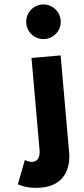

<svg xmlns="http://www.w3.org/2000/svg" viewBox="-227 -1290 766 1746"><g transform="rotate(-5 156.0 -417.0)"><path d="M227 -1246C140 -1246 70 -1175 70 -1088C70 -1001 140 -931 227 -931C314 -931 384 -1001 384 -1088C384 -1175 314 -1246 227 -1246ZM90 -770H356V118C356 255 290 412 78 412C-48 412 -96 380 -134 364L-51 149C-51 149 -16 172 17 172C62 172 90 139 90 67Z"/></g></svg>

Font: Poland Can Into
Style: BigWritings
Weight: 700
Foundry: Cannot Into Space Fonts
Version: Version 0.92